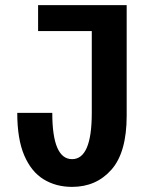

<svg xmlns="http://www.w3.org/2000/svg" viewBox="-20 -720 590 751"><path d="M262 11Q199 11 150.8 -18.5Q102.5 -48 75 -111.8Q47.5 -175.5 47.5 -278.5H184.5Q184.5 -97.5 262 -97.5Q339 -97.5 339 -278.5V-598.5H129V-700H475.5V-267.5Q475.5 -124 416 -56.5Q356.5 11 262 11Z"/></svg>

Font: Trispace SemiCondensed SemiBold
Style: Regular
Weight: 600
Width: 4
Designer: Tyler Finck
Foundry: Etcetera Type Company
Version: Version 1.210; ttfautohint (v1.8.3)